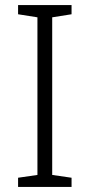

<svg xmlns="http://www.w3.org/2000/svg" viewBox="-20 -734 351 754"><path d="M261 0V-36L185 -47V-666L261 -678V-714H51V-678L127 -666V-47L51 -36V0Z"/></svg>

Font: Noto Sans Kannada Light
Style: Regular
Weight: 300
Designer: Jelle Bosma - Monotype Design Team
Foundry: Monotype Imaging Inc.
Version: Version 2.005